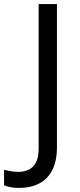

<svg xmlns="http://www.w3.org/2000/svg" viewBox="-98 -734 391 944"><path d="M-4 190Q-28 190 -46 186.5Q-64 183 -78 177V101Q-62 105 -44 108Q-26 111 -6 111Q19 111 41.5 101Q64 91 78 66Q92 41 92 -4V-714H182V-11Q182 58 159 102.5Q136 147 94 168.5Q52 190 -4 190Z"/></svg>

Font: Noto Sans Gujarati
Style: Regular
Weight: 400
Designer: Jelle Bosma - Monotype Design Team, Universal Thirst
Foundry: Monotype Imaging Inc.
Version: Version 2.102